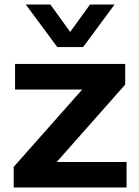

<svg xmlns="http://www.w3.org/2000/svg" viewBox="-20 -828 612 848"><path d="M40.5 0V-91L343 -432.5H46.5V-545.5H533V-454.5L230.5 -112.5H539V0ZM233 -620 94 -808H202.5L290 -687L377.5 -808H486L347 -620Z"/></svg>

Font: Encode Sans Exp SmBold
Style: Regular
Weight: 600
Width: 7
Designer: Multiple Designers
Foundry: Impallari Type
Version: Version 3.002; ttfautohint (v1.8.3) -l 8 -r 50 -G 200 -x 14 